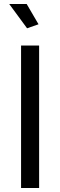

<svg xmlns="http://www.w3.org/2000/svg" viewBox="-20 -937 300 957"><path d="M85 0V-710H175V0ZM26 -917H113L172 -816L115 -796Z"/></svg>

Font: Raleway Thin Medium
Style: Regular
Weight: 500
Version: Version 4.026